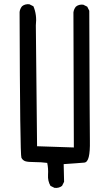

<svg xmlns="http://www.w3.org/2000/svg" viewBox="-20 -788 540 923"><path d="M242.2 115.2 222.7 105.5Q209 82 210.9 52.2Q212.9 22.5 207 -4.9Q177.7 -8.8 146.5 -8.8Q115.2 -8.8 102.5 -12.7Q89.8 -16.6 83 -29.3Q76.2 -42 74.2 -730.5Q76.2 -746.1 85.9 -757.8Q99.6 -769.5 121.1 -767.6L140.6 -757.8Q158.2 -716.8 152.3 -666L158.2 -85L335 -79.1L333 -728.5Q335 -744.1 344.7 -755.9Q358.4 -767.6 379.9 -765.6L399.4 -755.9L409.2 -736.3Q411.1 -163.1 412.1 -111.3Q413.1 -59.6 406.7 -33.7Q400.4 -7.8 385.3 -6.3Q370.1 -4.9 341.8 -2.9Q313.5 -1 286.1 1L288.1 85.9L278.3 105.5Q263.7 117.2 242.2 115.2Z"/></svg>

Font: JasonHandwriting2
Style: Regular
Weight: 400
Version: Version 1.05.10